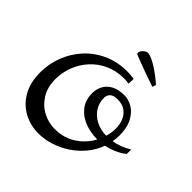

<svg xmlns="http://www.w3.org/2000/svg" viewBox="-238 -1147 1382 1382"><g transform="rotate(45 452.5 -456.5)"><path d="M349.1 27.8Q270 27.8 201.7 -8.3Q133.3 -44.4 91.1 -116.2Q48.8 -188 48.8 -295.4Q48.8 -379.4 79.1 -459Q109.4 -538.6 166.7 -602.3Q224.1 -666 306.2 -703.6Q388.2 -741.2 491.2 -741.2Q506.8 -741.2 523.9 -739.5Q541 -737.8 558.1 -734.9L556.2 -685.1Q543.5 -687.5 531.2 -688.2Q519 -689 507.8 -689Q427.7 -689 363.5 -659.4Q299.3 -629.9 253.9 -579.6Q208.5 -529.3 184.3 -466.3Q160.2 -403.3 160.2 -336.4Q160.2 -254.4 196 -196.5Q231.9 -138.7 289.3 -108.4Q346.7 -78.1 411.1 -78.1Q476.1 -78.1 528.1 -100.3Q580.1 -122.6 618.7 -159.9Q657.2 -197.3 681.2 -242.2H674.8Q608.4 -242.2 550 -265.4Q491.7 -288.6 455.3 -335.2Q418.9 -381.8 418.9 -452.1Q418.9 -492.2 437.3 -527.1Q455.6 -562 494.4 -583.5Q533.2 -605 594.2 -605Q637.7 -605 679 -580.3Q720.2 -555.7 747.1 -504.6Q773.9 -453.6 773.9 -375Q773.9 -341.3 768.1 -311Q835 -321.3 904.8 -362.8V-317.9Q872.1 -292 832.8 -274.7Q793.5 -257.3 752 -249Q729 -185.5 686.3 -134.5Q643.6 -83.5 588.4 -47.1Q533.2 -10.7 471.7 8.5Q410.2 27.8 349.1 27.8ZM707 -306.2Q720.2 -348.1 720.2 -390.1Q720.2 -434.1 705.1 -470.5Q689.9 -506.8 658.9 -528.3Q627.9 -549.8 581.1 -549.8Q539.6 -549.8 521.2 -532.5Q502.9 -515.1 502.9 -487.8Q502.9 -436 529.3 -395.3Q555.7 -354.5 601.8 -330.8Q647.9 -307.1 707 -306.2ZM692.4 -790Q674.8 -796.4 643.6 -807.1Q612.3 -817.9 574.2 -831.5Q536.1 -845.2 498 -859.9L455.1 -877Q446.3 -879.4 446.3 -891.1Q446.3 -900.9 454.3 -912.4Q462.4 -923.8 474.6 -932.4Q486.8 -940.9 498 -940.9Q518.6 -939.9 546.6 -926.5Q574.7 -913.1 604.5 -893.3Q634.3 -873.5 660.4 -853Q686.5 -832.5 703.1 -816.9Z"/></g></svg>

Font: Norican
Style: Regular
Weight: 400
Designer: Vernon Adams
Foundry: Vernon Adams
Version: Version 1.100; ttfautohint (v1.8.4.7-5d5b);gftools[0.9.33]